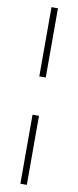

<svg xmlns="http://www.w3.org/2000/svg" viewBox="-105 -764 419 1027"><g transform="rotate(10 104.5 -250.5)"><path d="M87 229H122V-146H87ZM87 -354H122V-730H87Z"/></g></svg>

Font: RazerF5 Thin
Style: Regular
Weight: 250
Foundry: Razer Inc.
Version: Version 2